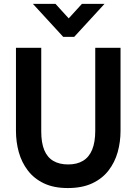

<svg xmlns="http://www.w3.org/2000/svg" viewBox="-20 -942 691 972"><path d="M300.2 -755.2 146.5 -922.5H260.8L327.8 -849L394.8 -922.5H509.2L355.5 -755.2ZM60.8 -279.5V-700H188.8V-276.2Q188.8 -219.2 204.1 -182.2Q219.5 -145.2 250 -127.4Q280.5 -109.5 325 -109.5Q369.8 -109.5 400.2 -127.9Q430.8 -146.2 446.5 -184.1Q462.2 -222 462.2 -280.2V-700H590.2V-279.5Q590.2 -223.8 575.8 -171.9Q561.2 -120 529.4 -78.8Q497.5 -37.5 446.6 -13.8Q395.8 10 323 10Q252.2 10 202.4 -13.8Q152.5 -37.5 121 -78.8Q89.5 -120 75.1 -171.9Q60.8 -223.8 60.8 -279.5Z"/></svg>

Font: Haskoy
Style: Regular
Weight: 400
Designer: Ertekin Erdin
Foundry: Ertekin Erdin
Version: Version 1.500